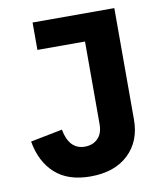

<svg xmlns="http://www.w3.org/2000/svg" viewBox="-80 -764 720 842"><g transform="rotate(-10 279.5 -343.5)"><path d="M122 -698H486V-202Q486 -105 424.5 -47Q363 11 256 11Q156 11 98.5 -41Q41 -93 25 -185L167 -213Q184 -122 254 -122Q289 -122 311.5 -144Q334 -166 334 -209V-576H122Z"/></g></svg>

Font: Aneliza
Style: Bold
Weight: 700
Designer: Mike Abbink, Paul van der Laan, Pieter van Rosmalen
Foundry: Bold Monday
Version: Version 3.0